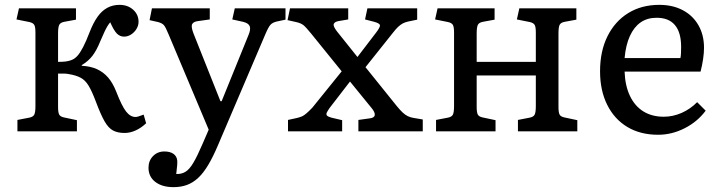

<svg xmlns="http://www.w3.org/2000/svg" viewBox="-20 -541 2965 791"><path d="M493.2 6.8Q465.3 6.8 446 -3.2Q426.8 -13.2 410.9 -41Q395 -68.8 375 -122.1Q358.9 -165 345 -188Q331.1 -210.9 312 -220.9Q293 -231 263.2 -235.8Q254.4 -237.8 243.7 -237.8Q232.9 -237.8 219.2 -237.8V-100.1Q219.2 -77.1 224.1 -68.6Q229 -60.1 244.1 -57.1L296.9 -45.9V0H51.8V-46.9L100.1 -56.2Q116.2 -59.1 121.1 -68.6Q126 -78.1 126 -104V-407.2Q126 -430.2 121.1 -438.5Q116.2 -446.8 101.1 -450.2L47.9 -460.9L58.1 -506.8H293V-460L245.1 -451.2Q229 -448.2 224.1 -438.7Q219.2 -429.2 219.2 -402.8V-286.1Q237.3 -286.1 249.8 -287.6Q262.2 -289.1 272.9 -293Q287.1 -297.9 298.6 -310.5Q310.1 -323.2 322.5 -347.2Q335 -371.1 349.1 -408.2Q364.3 -447.3 382.1 -472.2Q399.9 -497.1 422.4 -509Q444.8 -521 472.2 -521Q506.3 -521 528.6 -501Q550.8 -481 550.8 -451.2Q550.8 -436 542.5 -422.1Q534.2 -408.2 520.5 -399.2Q506.8 -390.1 491.2 -390.1Q474.1 -390.1 461.7 -402.6Q449.2 -415 434.1 -449.2Q428.2 -442.4 422.6 -433.1Q417 -423.8 410.4 -409.9Q403.8 -396 394 -373Q377.9 -333 360.4 -310.5Q342.8 -288.1 316.9 -272.9V-270Q353 -268.1 379.4 -256.1Q405.8 -244.1 425.3 -221.7Q444.8 -199.2 459 -163.1Q481.9 -104 499.5 -81.5Q517.1 -59.1 538.1 -59.1Q543 -59.1 549.6 -61Q556.2 -63 571.8 -68.8L582 -33.2Q562 -14.2 539.1 -3.7Q516.1 6.8 493.2 6.8Z M694.8 230Q647.9 230 619.9 208.5Q591.8 187 591.8 149.9Q591.8 121.1 610.4 102.1Q628.9 83 657.2 83Q680.2 83 694.1 92.5Q708 102.1 710 119.1Q710.9 125 710 138.9Q709 152.8 706.1 175.8Q727.1 176.8 743.7 167Q760.3 157.2 776.6 129.6Q793 102.1 814.9 50.8L839.8 -6.8L674.8 -398.9Q662.6 -428.7 655.3 -437.3Q647.9 -445.8 630.9 -450.2L596.2 -458L606 -506.8H844.2V-460.9L795.9 -454.1Q777.8 -452.1 772 -442.1Q766.1 -432.1 776.9 -403.8L888.2 -124H893.1L1003.9 -397Q1013.7 -419.9 1008.8 -432.9Q1003.9 -445.8 981 -451.2L937 -460.9L947.3 -506.8H1156.2V-460L1119.1 -452.1Q1103 -448.2 1094.5 -439.2Q1085.9 -430.2 1072.3 -397.9L878.9 55.2Q857.9 105 837.9 138.4Q817.9 171.9 796.4 191.9Q774.9 211.9 750.2 220.9Q725.6 230 694.8 230Z M1166.5 0V-46.9L1204.6 -55.2Q1215.8 -58.1 1223.9 -61.5Q1231.9 -64.9 1241.9 -73.5Q1252 -82 1266.6 -97.2L1387.7 -247.1L1261.7 -402.8Q1240.7 -428.7 1230.2 -437.3Q1219.7 -445.8 1199.7 -450.2L1164.6 -458L1174.8 -506.8H1414.6V-460.9L1374.5 -454.1Q1358.4 -451.2 1355 -442.1Q1351.6 -433.1 1368.7 -411.1L1452.6 -306.2L1529.8 -407.2Q1545.9 -428.2 1545.4 -436.5Q1544.9 -444.8 1521.5 -451.2L1483.9 -460.9L1493.7 -506.8H1698.7V-460L1660.6 -452.1Q1648.4 -449.2 1639.6 -444.6Q1630.9 -439.9 1621.3 -431.4Q1611.8 -422.9 1598.6 -405.8L1485.8 -264.2L1614.7 -104Q1627.9 -87.9 1638.4 -77.9Q1648.9 -67.9 1659.9 -62.5Q1670.9 -57.1 1683.6 -55.2L1721.7 -48.8V0H1456.5V-46.9L1502 -53.2Q1522 -55.2 1523.9 -66.7Q1525.9 -78.1 1509.8 -97.2L1421.9 -205.1L1337.9 -96.2Q1330.1 -85 1326.4 -77.4Q1322.8 -69.8 1327.1 -64.9Q1331.5 -60.1 1345.7 -56.2L1389.6 -45.9V0Z M1776.4 0V-46.9L1824.7 -56.2Q1840.8 -59.1 1845.7 -68.6Q1850.6 -78.1 1850.6 -104V-407.2Q1850.6 -430.2 1845.7 -438.5Q1840.8 -446.8 1825.7 -450.2L1772.5 -460.9L1782.7 -506.8H2017.6V-460L1969.7 -451.2Q1953.6 -448.2 1948.7 -438.7Q1943.8 -429.2 1943.8 -402.8V-286.1H2187.5V-407.2Q2187.5 -430.2 2182.6 -438.5Q2177.7 -446.8 2162.6 -450.2L2109.4 -460.9L2119.6 -506.8H2354.5V-460L2306.6 -451.2Q2290.5 -448.2 2285.6 -438.7Q2280.8 -429.2 2280.8 -402.8V-100.1Q2280.8 -77.1 2285.6 -68.6Q2290.5 -60.1 2305.7 -57.1L2358.4 -45.9V0H2113.8V-46.9L2161.6 -56.2Q2177.7 -59.1 2182.6 -68.6Q2187.5 -78.1 2187.5 -104V-230H1943.8V-100.1Q1943.8 -77.1 1948.7 -68.6Q1953.6 -60.1 1968.8 -57.1L2021.5 -45.9V0Z M2691.4 14.2Q2618.2 14.2 2564.7 -17.8Q2511.2 -49.8 2481.7 -108.9Q2452.1 -168 2452.1 -247.1Q2452.1 -330.1 2482.7 -391.6Q2513.2 -453.1 2568.1 -487.1Q2623 -521 2696.3 -521Q2751.5 -521 2793 -499Q2834.5 -477.1 2857.4 -437Q2880.4 -397 2880.4 -344.2Q2880.4 -323.2 2876.7 -298.1Q2873 -272.9 2866.2 -246.1H2553.2Q2555.2 -188 2575.2 -146Q2595.2 -104 2630.6 -82Q2666 -60.1 2714.4 -60.1Q2752.4 -60.1 2788.3 -75.9Q2824.2 -91.8 2852.1 -120.1L2887.2 -85Q2853 -39.1 2800.3 -12.5Q2747.6 14.2 2691.4 14.2ZM2553.2 -301.8H2783.2Q2785.2 -311.5 2785.6 -323.2Q2786.1 -335 2786.1 -348.1Q2786.1 -407.2 2760.7 -437.5Q2735.4 -467.8 2685.1 -467.8Q2647 -467.8 2619.6 -449Q2592.3 -430.2 2575.2 -393.1Q2558.1 -356 2553.2 -301.8Z"/></svg>

Font: Literata
Style: Regular
Weight: 400
Designer: Latin by Veronika Burian and Jose Scaglione. Greek by Irene Vlachou. Cyrillic by Vera Evstafieva.
Foundry: TypeTogether
Version: Version 3.002